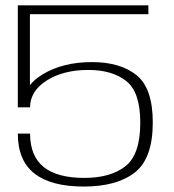

<svg xmlns="http://www.w3.org/2000/svg" viewBox="-20 -695 656 722"><path d="M295 6.5Q419 6.5 486.8 -46.2Q554.5 -99 554.5 -234.5Q554.5 -363 493.5 -412.2Q432.5 -461.5 326 -461.5Q217 -461.5 141 -415.8Q65 -370 63 -292.5L93 -291.5Q93.5 -353 156 -392.5Q218.5 -432 312 -432Q401.5 -432 454.5 -390.5Q507.5 -349 507.5 -234Q507.5 -113.5 451.5 -69.8Q395.5 -26 297 -26Q195.5 -26 144.5 -66.8Q93.5 -107.5 93 -192.5H47Q47 -91.5 109.5 -42.5Q172 6.5 295 6.5ZM47 -291.5H92.5V-641.5H538V-675H47Z"/></svg>

Font: Anybody Expanded ExtraLight
Style: Regular
Weight: 250
Width: 7
Version: Version 1.113;gftools[0.9.25]